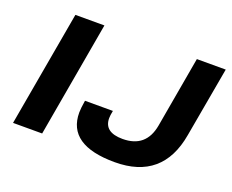

<svg xmlns="http://www.w3.org/2000/svg" viewBox="-113 -875 1296 1074"><g transform="rotate(20 535.0 -337.5)"><path d="M45.9 0 167 -687H339.8L219.2 0ZM654.8 12.2Q374 12.2 374 -181.2Q374 -205.6 381.8 -253.9H547.9Q542 -225.1 542 -209Q542 -125 651.9 -125Q791 -125 815.9 -264.2L890.1 -687H1062L987.8 -270Q939 12.2 654.8 12.2Z"/></g></svg>

Font: Archivo Expanded
Style: Bold Italic
Weight: 700
Width: 7
Italic angle: -10°
Designer: Hector Gatti
Foundry: Omnibus-Type
Version: Version 2.001